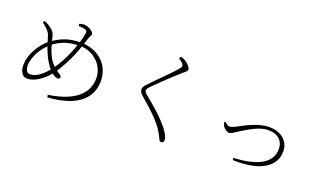

<svg xmlns="http://www.w3.org/2000/svg" viewBox="-80 -1298 3141 1865"><g transform="rotate(20 1490.0 -365.5)"><path d="M553 -550C533 -491 505 -426 474 -367C458 -337 439 -305 418 -276C397 -296 377 -321 362 -349C342 -386 327 -429 316 -468C390 -525 465 -547 553 -550ZM500 -729C524 -729 543 -727 562 -722C580 -717 592 -711 589 -688C585 -659 577 -623 565 -585C447 -584 374 -548 306 -504L293 -557C281 -601 242 -625 221 -638C207 -647 189 -655 175 -661L159 -645C209 -606 238 -579 250 -544L271 -478C218 -434 125 -321 125 -188C125 -131 149 -77 200 -77C253 -77 299 -100 338 -130C373 -156 398 -180 421 -209C437 -196 461 -180 482 -180C495 -180 505 -187 505 -201C505 -212 495 -220 480 -229L451 -248C468 -274 486 -305 507 -344C550 -423 577 -492 597 -551C730 -543 835 -437 835 -310C835 -187 763 -45 446 2L451 27C798 3 886 -155 886 -298C886 -446 785 -569 608 -584L627 -642C635 -667 649 -681 649 -700C649 -722 594 -760 544 -760C528 -760 507 -754 498 -751ZM283 -440C293 -412 304 -381 319 -350C337 -313 362 -271 390 -239C366 -210 342 -185 320 -169C283 -142 259 -127 214 -127C185 -127 166 -149 166 -207C166 -268 208 -367 283 -440Z M1523 -768C1569 -739 1579 -722 1579 -707C1579 -696 1573 -687 1555 -666C1506 -608 1357 -467 1308 -410C1294 -396 1283 -378 1283 -362C1283 -339 1297 -319 1323 -297C1446 -193 1516 -124 1566 -49C1594 -8 1603 18 1613 37C1618 48 1627 57 1639 57C1653 57 1664 48 1664 24C1664 -3 1639 -45 1614 -77C1542 -169 1465 -233 1359 -321C1336 -340 1326 -352 1326 -365C1326 -376 1331 -386 1361 -417C1402 -459 1540 -591 1605 -647C1636 -672 1647 -680 1647 -696C1647 -716 1614 -751 1588 -767C1571 -777 1556 -782 1536 -788Z M2160 -343 2148 -336C2151 -321 2154 -307 2162 -295C2174 -277 2203 -253 2226 -253C2248 -253 2268 -270 2325 -306C2383 -341 2486 -409 2578 -409C2676 -409 2736 -356 2736 -270C2736 -104 2553 -49 2351 -39L2352 -17C2471 -12 2578 -30 2644 -61C2726 -99 2785 -163 2785 -262C2785 -354 2716 -440 2578 -440C2466 -440 2349 -374 2279 -337C2238 -316 2226 -313 2210 -313C2194 -313 2176 -324 2160 -343Z"/></g></svg>

Font: Noto Serif CJK SC ExtraLight
Style: Regular
Weight: 200
Designer: Ryoko NISHIZUKA 西塚涼子 (kana & ideographs); Frank Grießhammer (Latin, Greek & Cyrillic); Wenlong ZHANG 张文龙 (bopomofo); San
Foundry: Adobe
Version: Version 2.001;hotconv 1.1.0;makeotfexe 2.6.0